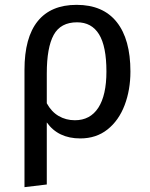

<svg xmlns="http://www.w3.org/2000/svg" viewBox="-20 -559 620 792"><path d="M518 -264Q518 -188 494 -125Q470 -62 423.5 -25Q377 12 311 12Q220 12 173 -54V202L81 213V-271Q81 -404 135.5 -471.5Q190 -539 296 -539Q405 -539 461.5 -468Q518 -397 518 -264ZM419 -264Q419 -368 388.5 -417.5Q358 -467 298 -467Q230 -467 201.5 -415Q173 -363 173 -256V-133Q192 -98 222 -80.5Q252 -63 289 -63Q352 -63 385.5 -114.5Q419 -166 419 -264Z"/></svg>

Font: Statis Sans
Style: Regular
Weight: 400
Designer: bBox Type GmbH
Foundry: bBox Type GmbH
Version: Version 1.000